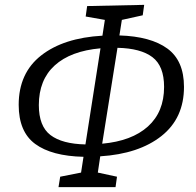

<svg xmlns="http://www.w3.org/2000/svg" viewBox="-20 -751 806 791"><path d="M393 -107 383 -40 462 -23 456 20H221L228 -23L314 -40L324 -105Q193 -108 125 -158Q57 -208 57 -319Q57 -450 149.5 -522.5Q242 -595 402 -604L412 -669L333 -683L339 -726L574 -731L568 -688L482 -669L472 -605Q601 -601 669.5 -551Q738 -501 738 -393Q738 -264 645 -190.5Q552 -117 393 -107ZM464 -554 401 -159Q523 -170 589.5 -230Q656 -290 656 -393Q656 -479 608 -515.5Q560 -552 464 -554ZM332 -156 394 -552Q271 -541 205.5 -481.5Q140 -422 140 -318Q140 -231 188 -194.5Q236 -158 332 -156Z"/></svg>

Font: Bitter Pro
Style: Italic
Weight: 400
Italic angle: -9°
Designer: Sol Matas, and Bitter project Authors
Foundry: Sol Matas
Version: Version 1.010